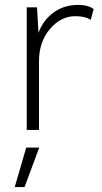

<svg xmlns="http://www.w3.org/2000/svg" viewBox="-20 -530 418 783"><path d="M89 0V-500H131L137 -396Q156 -448 198.5 -479Q241 -510 299 -510Q339 -510 362 -493L350 -449Q327 -464 287 -464Q228 -464 183.5 -411.5Q139 -359 139 -280V0ZM140 72 80 233H40L87 72Z"/></svg>

Font: Elaine Sans Light
Style: Regular
Weight: 300
Designer: Wei Huang
Foundry: Wei Huang
Version: Version 2.001;December 24, 2019;FontCreator 12.0.0.2547 64-b